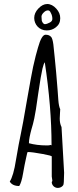

<svg xmlns="http://www.w3.org/2000/svg" viewBox="-20 -920 380 940"><path d="M208.5 -771C226.1 -771 241.2 -776.4 253.9 -786.6C268.1 -797.9 274.9 -812 274.9 -830.6C274.9 -848.6 268.6 -863.3 255.4 -877.9C242.7 -892.1 227.1 -900.4 211.4 -900.4C195.8 -900.4 181.2 -892.6 167.5 -877.9C154.3 -863.8 147.5 -848.6 147.5 -832C147.5 -800.3 171.9 -771 208.5 -771ZM214.8 -869.1C220.7 -869.1 225.1 -865.7 228.5 -857.4C234.4 -847.2 236.3 -837.4 236.3 -827.1C236.3 -820.3 232.4 -814.5 224.6 -810.1C214.4 -804.7 206.5 -801.8 199.7 -801.8C192.4 -801.8 187 -811 184.6 -818.4C184.1 -823.7 183.1 -832.5 183.1 -838.9C183.1 -845.2 187 -851.6 193.8 -858.9V-858.4C200.7 -866.2 208 -869.1 214.8 -869.1ZM134.8 -290V-289.6C139.2 -304.2 144 -321.3 147.5 -338.9V-338.4C152.3 -359.9 158.7 -399.9 167 -460.9C176.3 -525.4 183.6 -566.4 188 -584.5C191.9 -599.6 195.3 -610.4 199.2 -615.2C221.2 -470.2 232.4 -334.5 232.4 -208.5L227.5 -210.4C223.1 -208.5 217.8 -208 210.4 -208C175.8 -208 146.5 -211.9 121.6 -218.8C121.6 -235.8 126.5 -259.3 134.8 -290ZM281.2 -297.9C274.9 -310.5 272.5 -324.2 272.5 -339.8C272.5 -349.1 272.9 -358.9 273.9 -370.1C273.9 -372.1 274.4 -374.5 274.4 -376.5V-379.4C274.4 -380.4 274.9 -383.8 274.9 -384.8C270.5 -394 267.1 -409.2 265.6 -429.7C264.2 -450.7 260.7 -500 254.9 -565.4L248 -637.2C245.6 -663.1 243.2 -686 241.2 -702.6C238.8 -720.7 235.4 -732.9 230.5 -739.3V-738.8C224.6 -746.1 215.8 -750 203.1 -750C189.9 -750 177.7 -729 166 -687L154.8 -646.5L142.1 -592.8C136.7 -568.8 127 -513.7 111.8 -428.2C97.2 -343.3 87.4 -288.1 81.5 -262.2C75.7 -236.8 68.4 -195.8 58.6 -139.2C50.3 -84 39.1 -47.9 27.8 -31.2C36.1 -16.6 52.2 -9.3 74.2 -9.3C81.5 -20.5 87.9 -41 92.8 -70.3C97.7 -98.6 102.5 -124 107.9 -147.5C111.8 -166 114.3 -175.8 115.2 -175.8C130.4 -175.8 155.3 -172.4 189.5 -166C218.8 -160.6 233.4 -156.7 233.4 -153.8V-55.7L236.3 -36.1C236.3 -34.2 235.8 -31.7 233.4 -28.8C233.4 -13.2 246.6 0 262.7 0C270.5 0 279.3 -2.4 286.1 -9.3C291.5 -14.2 292 -20.5 292.5 -29.8L293.9 -74.7Z"/></svg>

Font: Amatic Mod Bold ONEptTWO
Style: Bold
Weight: 700
Designer: David Occhino Design
Foundry: David Occhino Design
Version: Version 1.2